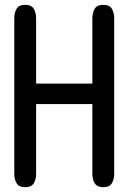

<svg xmlns="http://www.w3.org/2000/svg" viewBox="-20 -783 540 807"><path d="M85.9 3.9Q60.5 3.9 50.3 -12.2Q40 -28.3 40 -51.8V-706.1Q40 -729.5 49.8 -746.1Q59.6 -762.7 85.9 -762.7Q112.3 -762.7 122.1 -746.1Q131.8 -729.5 131.8 -706.1V-431.6H368.2V-706.1Q368.2 -729.5 377.9 -746.1Q387.7 -762.7 414.1 -762.7Q440.4 -762.7 450.2 -746.1Q460 -729.5 460 -706.1V-51.8Q460 -28.3 449.7 -12.2Q439.5 3.9 414.1 3.9Q388.7 3.9 378.4 -12.2Q368.2 -28.3 368.2 -51.8V-345.7H131.8V-51.8Q131.8 -28.3 121.6 -12.2Q111.3 3.9 85.9 3.9Z"/></svg>

Font: Kosugi Maru
Style: Regular
Weight: 400
Designer: MOTOYA
Version: Version 4.002